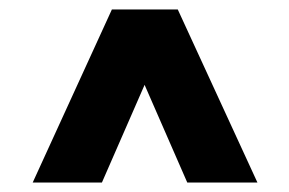

<svg xmlns="http://www.w3.org/2000/svg" viewBox="-20 -750 610 405"><path d="M49 -365 216 -730H355L523 -365H375L285 -571L195 -365Z"/></svg>

Font: MuseoModerno Thin ExtraBold
Style: Regular
Weight: 800
Version: Version 1.002